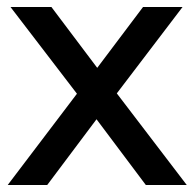

<svg xmlns="http://www.w3.org/2000/svg" viewBox="-20 -529 557 549"><path d="M2 0 200 -261 10 -509H127L258 -335L389 -509H502L314 -262L514 0H397L256 -188L115 0Z"/></svg>

Font: Red Hat Display Medium
Style: Regular
Weight: 500
Designer: Pentagram, MCKL
Foundry: Pentagram, MCKL
Version: Version 1.023